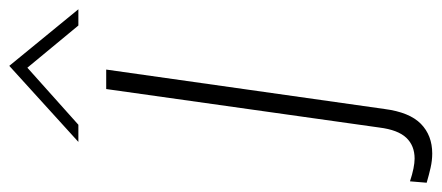

<svg xmlns="http://www.w3.org/2000/svg" viewBox="-373 -453 952 414"><g transform="rotate(-90 103.0 -246.0)"><path d="M-21 210Q-36 210 -51.5 206.5Q-67 203 -84 198L-81 162Q-66 167 -53.5 169.5Q-41 172 -32 172Q-4 172 13 154Q30 136 35 96L118 -493H160L75 107Q68 161 43 185.5Q18 210 -21 210ZM4 -553 168 -702 290 -553H255L164 -663L41 -553Z"/></g></svg>

Font: Hanken Grotesk ExtraLight
Style: Italic
Weight: 250
Italic angle: -8°
Designer: Alfredo Marco Pradil
Foundry: Hanken Design Co.
Version: Version 3.013